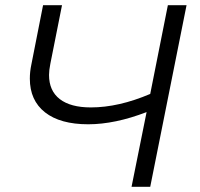

<svg xmlns="http://www.w3.org/2000/svg" viewBox="-20 -720 770 740"><path d="M699 -700 559 0H487L545 -288Q423 -241 320 -241Q212 -241 153.5 -287Q95 -333 95 -417Q95 -444 101 -472L146 -700H219L174 -474Q169 -449 169 -431Q169 -370 210.5 -338Q252 -306 330 -306Q437 -306 559 -358L627 -700Z"/></svg>

Font: Montserrat Alternates
Style: Italic
Weight: 400
Italic angle: -11.3°
Designer: Julieta Ulanovsky
Foundry: Julieta Ulanovsky
Version: Version 7.200